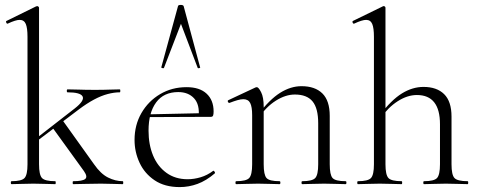

<svg xmlns="http://www.w3.org/2000/svg" viewBox="-20 -750 1947 782"><path d="M27 0Q24 0 24 -6Q24 -12 27 -12Q68 -12 80 -25Q92 -38 92 -81V-600Q92 -636 85 -652.5Q78 -669 60 -669Q44 -669 12 -654Q8 -652 5.5 -658Q3 -664 7 -665L127 -724Q130 -725 132 -725Q134 -725 136.5 -723Q139 -721 139 -718V-81Q139 -38 151 -25Q163 -12 205 -12Q207 -12 207 -6Q207 0 205 0Q187 0 164.5 -1Q142 -2 116 -2Q91 -2 67.5 -1Q44 0 27 0ZM278 0Q276 0 276 -6Q276 -12 278 -12Q316 -12 327 -21Q338 -30 322 -53L194 -230L235 -260L363 -81Q390 -42 420 -27Q450 -12 480 -12Q482 -12 482 -6Q482 0 480 0Q462 0 439.5 -1Q417 -2 391 -2Q354 -2 327.5 -1Q301 0 278 0ZM126 -172 122 -182 284 -308Q325 -340 316.5 -357Q308 -374 255 -374Q252 -374 252 -380Q252 -386 255 -386Q279 -386 303 -385Q327 -384 367 -384Q404 -384 426 -385Q448 -386 468 -386Q470 -386 470 -380Q470 -374 468 -374Q445 -374 418.5 -367Q392 -360 363 -344.5Q334 -329 302 -305Z M712 12Q651 12 610 -15.5Q569 -43 548.5 -87Q528 -131 528 -180Q528 -241 556 -289.5Q584 -338 632 -366.5Q680 -395 740 -395Q793 -395 821.5 -368.5Q850 -342 850 -296Q850 -285 848 -279.5Q846 -274 838 -274H789Q794 -324 770.5 -349.5Q747 -375 706 -375Q647 -375 616 -333Q585 -291 585 -218Q585 -161 603.5 -116.5Q622 -72 658 -46Q694 -20 744 -20Q770 -20 797 -28Q824 -36 848 -54Q850 -56 853.5 -51.5Q857 -47 855 -44Q820 -14 784.5 -1Q749 12 712 12ZM572 -273 571 -284 801 -289V-274ZM795 -476Q797 -474 791.5 -472.5Q786 -471 785 -474L717 -653L648 -474Q647 -471 641.5 -472.5Q636 -474 637 -476L705 -725Q706 -730 716 -730Q726 -730 728 -725Z M1211 0Q1208 0 1208 -6Q1208 -12 1211 -12Q1252 -12 1264 -25Q1276 -38 1276 -81V-248Q1276 -309 1253 -337Q1230 -365 1181 -365Q1143 -365 1103.5 -340Q1064 -315 1035 -271L1031 -283Q1078 -345 1121 -372Q1164 -399 1208 -399Q1263 -399 1293 -369.5Q1323 -340 1323 -278V-81Q1323 -38 1334.5 -25Q1346 -12 1388 -12Q1391 -12 1391 -6Q1391 0 1388 0Q1371 0 1348 -1Q1325 -2 1300 -2Q1275 -2 1251.5 -1Q1228 0 1211 0ZM942 0Q939 0 939 -6Q939 -12 942 -12Q983 -12 995 -25Q1007 -38 1007 -81V-281Q1007 -315 999 -330.5Q991 -346 971 -346Q961 -346 947 -342Q933 -338 915 -331Q911 -330 908.5 -335Q906 -340 910 -342L1021 -394Q1023 -395 1026 -395Q1033 -395 1043.5 -374.5Q1054 -354 1054 -315V-81Q1054 -38 1065.5 -25Q1077 -12 1119 -12Q1122 -12 1122 -6Q1122 0 1119 0Q1102 0 1079 -1Q1056 -2 1031 -2Q1006 -2 982.5 -1Q959 0 942 0Z M1438 0Q1435 0 1435 -6Q1435 -12 1438 -12Q1479 -12 1491 -25Q1503 -38 1503 -81V-600Q1503 -636 1496 -652.5Q1489 -669 1471 -669Q1455 -669 1423 -654Q1419 -652 1416.5 -657.5Q1414 -663 1418 -665L1541 -725Q1542 -725 1542 -725Q1542 -725 1543 -725Q1546 -725 1548 -723Q1550 -721 1550 -718V-81Q1550 -38 1562 -25Q1574 -12 1616 -12Q1618 -12 1618 -6Q1618 0 1616 0Q1598 0 1575.5 -1Q1553 -2 1527 -2Q1502 -2 1478.5 -1Q1455 0 1438 0ZM1707 0Q1704 0 1704 -6Q1704 -12 1707 -12Q1748 -12 1760 -25Q1772 -38 1772 -81V-244Q1772 -363 1678 -363Q1639 -363 1599.5 -337.5Q1560 -312 1531 -269L1527 -281Q1574 -343 1617 -369.5Q1660 -396 1705 -396Q1759 -396 1789 -366.5Q1819 -337 1819 -275V-81Q1819 -38 1831 -25Q1843 -12 1885 -12Q1887 -12 1887 -6Q1887 0 1885 0Q1867 0 1844.5 -1Q1822 -2 1796 -2Q1771 -2 1747.5 -1Q1724 0 1707 0Z"/></svg>

Font: Cormorant Light Light
Style: Regular
Weight: 300
Version: Version 4.000